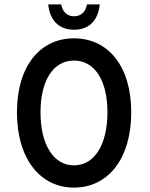

<svg xmlns="http://www.w3.org/2000/svg" viewBox="-20 -840 681 872"><path d="M316 12C470 12 576 -118 576 -330C576 -541 470 -666 316 -666C163 -666 57 -541 57 -330C57 -118 163 12 316 12ZM316 -89C223 -89 164 -183 164 -330C164 -476 223 -565 316 -565C409 -565 468 -476 468 -330C468 -183 409 -89 316 -89ZM316 -705C392 -705 427 -756 433 -820H375C370 -791 352 -766 316 -766C281 -766 263 -791 258 -820H199C205 -756 241 -705 316 -705Z"/></svg>

Font: Falling Sky
Style: Condensed
Weight: 400
Designer: Paul D. Hunt
Foundry: Adobe Systems Incorporated
Version: Version 1.02